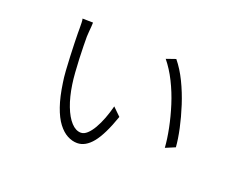

<svg xmlns="http://www.w3.org/2000/svg" viewBox="-95 -745 1190 940"><g transform="rotate(20 500.0 -275.0)"><path d="M246 -565Q246 -560 245 -545Q244 -530 242.5 -514.5Q241 -499 241 -490Q241 -472 241.5 -441.5Q242 -411 243.5 -375.5Q245 -340 247.5 -305.5Q250 -271 254 -245Q263 -184 281 -137Q299 -90 323 -64Q347 -38 374 -38Q390 -38 406 -52.5Q422 -67 436.5 -92Q451 -117 463 -148.5Q475 -180 484 -215L525 -175Q490 -74 453.5 -29Q417 16 374 16Q348 16 322.5 2.5Q297 -11 274.5 -40.5Q252 -70 235 -119Q218 -168 208 -238Q204 -262 201.5 -298Q199 -334 197.5 -372Q196 -410 195 -442Q194 -474 194 -490Q194 -499 194 -514.5Q194 -530 193.5 -545Q193 -560 191 -566ZM690 -537Q722 -498 747.5 -445.5Q773 -393 791.5 -335.5Q810 -278 821.5 -224.5Q833 -171 836 -130L786 -109Q783 -153 772 -208Q761 -263 743 -320Q725 -377 699 -429Q673 -481 641 -520Z"/></g></svg>

Font: Noto Sans SC Thin Light
Style: Regular
Weight: 300
Version: Version 2.004-H2;hotconv 1.0.118;makeotfexe 2.5.65603